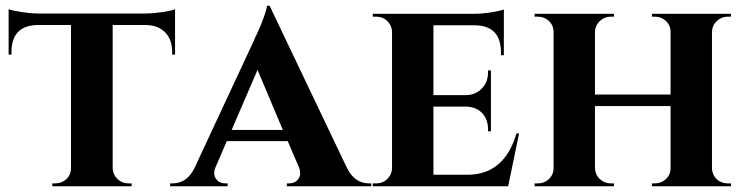

<svg xmlns="http://www.w3.org/2000/svg" viewBox="-20 -648 2596 668"><path d="M589 -458H579V-467Q579 -510 555 -535Q531 -560 488 -561H372V-62Q373 -40 389 -25Q405 -10 427 -10H438V0H162V-10H172Q195 -10 211 -25Q227 -40 227 -63V-561H112Q20 -560 20 -467V-458H10V-616Q24 -611 55 -606Q89 -601 115 -601H484Q511 -601 546 -606Q579 -611 589 -616Z M1186 -66Q1213 -10 1264 -10H1272V0H978V-10H986Q1006 -10 1017 -24Q1030 -41 1020 -66L981 -157H769L729 -64Q720 -40 733 -24Q744 -10 764 -10H772V0H572V-10H580Q630 -10 656 -62L863 -506Q863 -508 867 -515L869 -521L873 -528Q881 -547 888 -562Q907 -610 909 -628H918ZM964 -196 876 -405 786 -196Z M1748 0H1277V-10H1289Q1312 -10 1327 -25Q1343 -40 1344 -62V-538Q1343 -560 1327 -575Q1312 -590 1289 -590H1277V-600H1629Q1656 -600 1689 -605Q1720 -610 1733 -615V-456H1723V-465Q1723 -559 1632 -560H1488V-317H1602Q1636 -318 1657 -341Q1678 -362 1678 -397V-403H1688V-191H1678V-198Q1678 -232 1658 -254Q1637 -276 1603 -277H1488V-40H1608Q1735 -41 1777 -184H1786Z M2512 -590Q2490 -590 2474 -575Q2458 -560 2457 -537V-62Q2458 -40 2473 -25Q2489 -10 2512 -10H2523V0H2248V-10H2258Q2281 -10 2297 -25Q2313 -40 2313 -63V-279H2050V-63Q2051 -40 2067 -25Q2083 -10 2105 -10H2116V0H1840V-10H1851Q1874 -10 1890 -25Q1906 -41 1906 -63V-537Q1906 -559 1890 -575Q1874 -590 1851 -590H1840V-600H2116V-590H2105Q2083 -590 2067 -575Q2051 -560 2050 -538V-319H2313V-537Q2313 -560 2297 -575Q2281 -590 2258 -590H2248V-600H2523V-590Z"/></svg>

Font: Cinzel Bold(RUS BY LYAJKA)
Style: Regular
Weight: 700
Designer: Natanael Gama
Version: Version 1.001;PS 001.001;hotconv 1.0.56;makeotf.lib2.0.21325